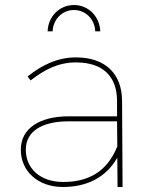

<svg xmlns="http://www.w3.org/2000/svg" viewBox="-20 -746 602 766"><path d="M275 -706C322 -706 358 -669 360 -621H380C378 -681 332 -726 275 -726C218 -726 172 -681 170 -621H190C192 -669 228 -706 275 -706ZM469 0 467 -345C466 -450 402 -517 283 -517C210 -517 148 -487 90 -441L102 -425C158 -469 214 -497 283 -497C392 -497 446 -440 447 -345V-282H255C137 -282 63 -233 63 -149C63 -63 131 0 231 0C324 0 402 -36 448 -117L449 0ZM232 -20C141 -20 83 -73 83 -149C83 -221 145 -262 255 -262H447L448 -162C407 -60 332 -20 232 -20Z"/></svg>

Font: Montserrat Thin
Style: Regular
Weight: 250
Designer: Julieta Ulanovsky
Foundry: Julieta Ulanovsky
Version: Version 4.000